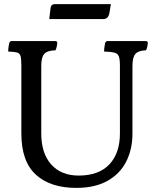

<svg xmlns="http://www.w3.org/2000/svg" viewBox="-20 -980 765 935"><path d="M20 -729Q20 -742 22 -753.5Q24 -765 25 -770Q28 -780 36 -780H249Q259 -780 259 -770Q259 -766 256.5 -754Q254 -742 250 -735Q210 -734 195.5 -717.5Q181 -701 181 -660V-330Q181 -233 229.5 -179Q278 -125 363 -125Q461 -125 512.5 -179.5Q564 -234 564 -330V-660Q564 -692 558.5 -706Q553 -720 536.5 -724Q520 -728 487 -729Q487 -742 489 -753.5Q491 -765 492 -770Q495 -780 503 -780H690Q700 -780 700 -770Q700 -766 697.5 -754Q695 -742 691 -735Q654 -734 639.5 -717.5Q625 -701 625 -659V-330Q625 -252 594 -192Q563 -132 502 -98.5Q441 -65 352 -65Q225 -65 154.5 -129.5Q84 -194 84 -330V-660Q84 -693 80 -707Q76 -721 62.5 -724.5Q49 -728 20 -729ZM226 -939Q228 -960 247 -960H520L513 -918Q508 -887 482 -887H220Z"/></svg>

Font: Gowun Batang
Style: Bold
Weight: 700
Designer: Yanghee Ryu
Foundry: Yanghee Ryu
Version: Version 2.000